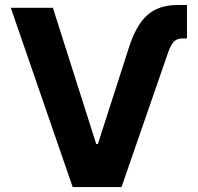

<svg xmlns="http://www.w3.org/2000/svg" viewBox="-20 -759 802 779"><path d="M502.1 -563.2Q530.2 -653.8 576 -696.2Q621.8 -738.6 699.9 -738.6H738.6V-603H721.2Q697.1 -603 684.5 -589Q671.9 -574.9 661.9 -545.5L473 0H274.9L23.8 -727.3H194.6L370.4 -174.7H377.1Z"/></svg>

Font: Inter UI
Style: Bold
Weight: 700
Designer: Rasmus Andersson
Foundry: rsms
Version: 3.2;8d6f07862